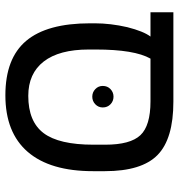

<svg xmlns="http://www.w3.org/2000/svg" viewBox="4 -642 649 696"><g transform="rotate(90 328.0 -294.5)"><path d="M65 -297V-314Q65 -371 79 -432Q94 -491 113 -516H25V-599H349Q484 -599 542.5 -541.5Q601 -484 601 -351V-308Q601 -152 531 -71Q461 10 326 10Q192 10 128.5 -65.5Q65 -141 65 -297ZM348 -516H193Q160 -458 160 -318V-292Q160 -185 203.5 -129Q247 -73 328 -73Q421 -73 463 -128.5Q505 -184 505 -309V-352Q505 -443 470.5 -479.5Q436 -516 348 -516ZM292 -343Q292 -360 303.5 -371Q315 -382 331 -382Q347 -382 358.5 -371Q370 -360 370 -343Q370 -327 358.5 -316Q347 -305 331 -305Q315 -305 303.5 -316Q292 -327 292 -343Z"/></g></svg>

Font: Libra Sans
Style: Regular
Weight: 400
Foundry: Context Ltd
Version: Version 1.002